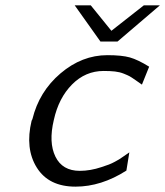

<svg xmlns="http://www.w3.org/2000/svg" viewBox="-20 -688 617 717"><path d="M259 -668H319L396 -573L517 -668H577L419 -533H355ZM98 -237 101 -243Q126 -346 206 -414Q286 -482 381 -482Q435 -482 465 -473.5Q495 -465 537 -439L510 -372Q503 -377 486.5 -388.5Q470 -400 463.5 -403.5Q457 -407 442 -413Q427 -419 409.5 -421Q392 -423 367 -423Q299 -423 249 -372.5Q199 -322 181 -240Q161 -156 187 -103Q213 -50 278 -50Q317 -50 359 -64Q375 -69 386.5 -73.5Q398 -78 409 -84Q420 -90 425 -93Q430 -96 443.5 -105.5Q457 -115 463 -119L452 -51Q358 9 262 9Q162 9 117.5 -62Q73 -133 98 -237Z"/></svg>

Font: Coval
Style: Light Italic
Weight: 300
Foundry: Context Ltd
Version: Version 001.000